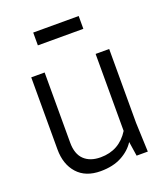

<svg xmlns="http://www.w3.org/2000/svg" viewBox="-136 -824 801 928"><g transform="rotate(-20 264.0 -359.5)"><path d="M61 -529.8H129.9V-168.9Q129.9 -110.4 160.4 -81.1Q190.9 -51.8 245.1 -51.8Q340.8 -51.8 392.1 -133.8V-529.8H461.9V-149.9L467.8 0H410.2L398.9 -74.2Q374.5 -36.1 330.1 -12.5Q285.6 11.2 222.2 11.2Q145 11.2 103 -35.6Q61 -82.5 61 -159.2ZM144 -664.1V-730H377.9V-664.1Z"/></g></svg>

Font: Cooper Hewitt
Style: Book
Weight: 705
Designer: Village Type and Design LLC
Foundry: Cooper Hewitt Smithsonian Design Museum
Version: 1.000